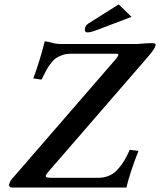

<svg xmlns="http://www.w3.org/2000/svg" viewBox="-20 -844 755 864"><path d="M514.2 -824.2 571.8 -768.1 418.9 -710Q388.2 -698.2 374 -698.2Q361.8 -698.2 361.8 -710V-712.9Q364.3 -729.5 377 -737.8ZM548.8 0H37.1Q27.3 0 23.7 -3.7Q20 -7.3 21 -15.1Q24.9 -28.3 33.2 -38.1L502 -579.1Q515.6 -596.2 511.7 -600.1Q509.8 -602.1 503.9 -602.1H297.9Q276.9 -602.1 259.8 -595.9Q242.7 -589.8 230.7 -581.3Q218.8 -572.8 206.5 -555.9Q194.3 -539.1 186.8 -524.9Q179.2 -510.7 167 -485.8L129.9 -491.2Q161.1 -575.7 181.2 -658.2Q195.3 -657.2 213.4 -651.6Q231.4 -646 256.8 -646H599.1Q640.1 -649.9 660.2 -649.9Q673.8 -649.9 677.5 -647.7Q681.2 -645.5 680.2 -640.1Q677.7 -625.5 647.9 -590.8L198.2 -71.8Q189.5 -61 186.8 -55.7Q184.1 -50.3 188.7 -47.1Q193.4 -43.9 208 -43.9H421.9Q448.2 -43.9 470 -53Q491.7 -62 508.5 -80.3Q525.4 -98.6 538.1 -119.4Q550.8 -140.1 564 -169.9L603 -165Q563.5 -63.5 548.8 0Z"/></svg>

Font: Linux Libertine G
Style: Bold Italic
Weight: 700
Italic angle: -11.5°
Designer: Philipp H. Poll
Foundry: Philipp H. Poll
Version: Version 4.1.0